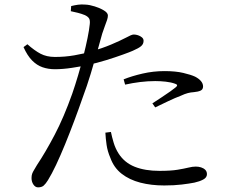

<svg xmlns="http://www.w3.org/2000/svg" viewBox="-20 -801 1040 852"><path d="M294.2 -751.3 295.8 -774.1Q311.6 -778 326.4 -780.1Q341.1 -782.1 359.3 -780.6Q377.4 -779.8 400.6 -772.5Q423.8 -765.3 441.3 -754.6Q458.8 -744 458.8 -732.1Q458.8 -723.5 455 -712Q451.1 -700.6 445.5 -685.8Q439.8 -671.1 433.5 -651.5Q425.3 -622.1 412.2 -574.7Q399 -527.4 382.4 -473.2Q365.9 -418.9 346.9 -368.2Q329.4 -317.6 309.3 -264.2Q289.3 -210.8 268.8 -160.7Q248.3 -110.6 228.9 -69.4Q209.4 -28.3 193 -1.8Q182.8 14.7 173.8 22.6Q164.8 30.4 148.9 30.4Q136.7 30.4 128.3 18Q119.9 5.6 119.9 -10.8Q119.9 -21.8 122.6 -29.7Q125.4 -37.6 131.1 -46.7Q136.7 -55.7 144.2 -68.9Q182.2 -125.8 222.7 -203Q263.2 -280.1 300.5 -385.1Q313.6 -423 326.4 -466.1Q339.2 -509.1 350 -552.1Q360.9 -595.1 368.4 -632Q375.9 -668.8 378.4 -694.2Q380.2 -711 375.3 -719.2Q370.3 -727.4 356.7 -733.9Q342 -739.9 325.7 -744.1Q309.4 -748.2 294.2 -751.3ZM101.5 -604.6Q133.2 -576.6 160 -562.5Q186.8 -548.5 222.9 -548.3Q267.7 -548.1 309.9 -555.5Q352.2 -562.9 383.7 -572.2Q434.5 -587 473.3 -603.4Q512.1 -619.8 539.7 -634.2Q551.2 -640.3 559.5 -644.1Q567.7 -647.8 573.9 -647.8Q582.6 -647.8 592.6 -644.6Q602.5 -641.3 609.8 -635.2Q617.1 -629.1 617.1 -619.9Q617.1 -606 606.7 -596.7Q596.4 -587.4 568.6 -575.4Q556.5 -570 524 -558.3Q491.5 -546.5 450.6 -533.9Q409.6 -521.4 370.5 -512.8Q339.9 -506.2 299.4 -500Q258.9 -493.8 223.5 -493.8Q194.1 -493.8 168.7 -502.6Q143.4 -511.3 122.3 -532.8Q101.2 -554.3 84.4 -592ZM535.2 -425.5 528.6 -448.9Q564.9 -463.5 612.6 -474.5Q660.3 -485.5 709.9 -485.5Q759.7 -485.5 793.4 -477.4Q827.2 -469.4 845.4 -461Q862.7 -452.1 871.9 -441Q881.1 -429.9 881.1 -417.4Q881.1 -403.7 869.7 -398.7Q858.4 -393.7 840.3 -392.1Q826.5 -391.3 813.7 -388Q801 -384.8 781 -375.6Q758 -367.1 726.5 -352.1Q695 -337.2 668.8 -324.4L656.2 -342.3Q673.4 -353.7 695.4 -368Q717.4 -382.3 736.2 -395.7Q754.9 -409.1 761.3 -414.8Q772.2 -424.6 757.1 -429.4Q739.1 -436 715.4 -438.6Q691.7 -441.2 668.9 -441.2Q635.7 -441.2 601.8 -437Q567.9 -432.8 535.2 -425.5ZM472.2 -215.5 447.6 -212.3Q448.9 -186.4 453 -158Q457.1 -129.7 469.7 -100.5Q485.5 -56.7 519.9 -29.9Q554.3 -3.1 602.8 9.5Q651.2 22 708.7 22Q752.5 22 786.3 17.9Q820.1 13.8 842.5 9.4Q864.9 4.6 881.6 -4.2Q898.3 -13 898.3 -27.9Q898.3 -39.9 891 -47.3Q883.7 -54.7 872.2 -58.3Q860.7 -61.8 848.6 -61.8Q834.5 -61.8 816.3 -57.3Q798.1 -52.8 768.1 -47.8Q738.2 -42.8 687.7 -42.8Q623.4 -42.8 577.9 -61Q532.4 -79.1 506.2 -119.8Q491.9 -142.3 484.3 -168Q476.6 -193.7 472.2 -215.5Z"/></svg>

Font: Noto Serif TC
Style: Regular
Weight: 200
Designer: Ryoko NISHIZUKA 西塚涼子 (kana & ideographs); Frank Grießhammer (Latin, Greek & Cyrillic); Wenlong ZHANG 张文龙 (bopomofo); San
Foundry: Adobe
Version: Version 2.001;hotconv 1.1.0;makeotfexe 2.6.0